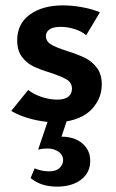

<svg xmlns="http://www.w3.org/2000/svg" viewBox="-20 -448 432 715"><path d="M228 4 209 61H210Q257 61 286.5 86Q316 111 316 151Q316 195 282 221Q248 247 192 247Q132 247 94 215L109 179Q135 190 163 190Q189 190 202 177.5Q215 165 215 148Q215 129 198 117Q181 105 156 105Q139 105 122 109L157 6Q118 2 82 -9Q46 -20 22 -35L85 -113Q105 -97 135 -87Q165 -77 192 -77Q221 -77 234.5 -88Q248 -99 248 -117Q248 -140 229 -151.5Q210 -163 168 -177Q129 -189 104 -201Q79 -213 61.5 -236.5Q44 -260 44 -298Q44 -360 91.5 -394Q139 -428 214 -428Q249 -428 287 -421Q325 -414 352 -402L301 -317Q283 -332 257 -340Q231 -348 206 -348Q178 -348 164.5 -338.5Q151 -329 151 -314Q151 -294 170 -282.5Q189 -271 230 -258Q271 -245 296.5 -232.5Q322 -220 340.5 -196Q359 -172 359 -134Q359 -84 325.5 -45.5Q292 -7 228 4Z"/></svg>

Font: Ysabeau Infant
Style: Bold
Weight: 700
Designer: Christian Thalmann (Catharsis Fonts)
Version: Version 0.003